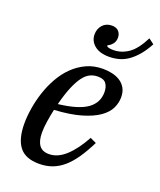

<svg xmlns="http://www.w3.org/2000/svg" viewBox="-140 -835 781 936"><g transform="rotate(20 250.0 -367.5)"><path d="M175 12Q104 12 72.5 -28.5Q41 -69 41 -149Q41 -186 48 -229Q55 -272 69 -314.5Q83 -357 105 -396Q127 -435 157 -464.5Q187 -494 225.5 -512Q264 -530 312 -530Q335 -530 358 -525Q381 -520 399.5 -508.5Q418 -497 429.5 -477.5Q441 -458 441 -429Q441 -401 428 -373Q415 -345 382 -321.5Q349 -298 293.5 -281.5Q238 -265 154 -260Q147 -228 142 -195.5Q137 -163 137 -136Q137 -94 153 -71.5Q169 -49 204 -49Q249 -49 290.5 -87Q332 -125 369 -193L401 -178Q377 -130 352.5 -94Q328 -58 301 -34.5Q274 -11 243 0.5Q212 12 175 12ZM162 -293Q265 -305 310.5 -337.5Q356 -370 356 -425Q356 -451 344 -468.5Q332 -486 300 -486Q278 -486 259 -476.5Q240 -467 223.5 -444.5Q207 -422 191.5 -385Q176 -348 162 -293ZM317 -595Q268 -595 241 -617.5Q214 -640 214 -674Q214 -703 232 -723Q250 -743 280 -743Q303 -743 315 -730Q327 -717 327 -697Q327 -677 315.5 -663.5Q304 -650 292 -646V-640Q297 -636 306 -634.5Q315 -633 326 -633Q367 -633 403.5 -658Q440 -683 472 -747L500 -726Q480 -689 458.5 -664Q437 -639 414.5 -623.5Q392 -608 367.5 -601.5Q343 -595 317 -595Z"/></g></svg>

Font: IBM Plex Serif Text
Style: Italic
Weight: 450
Italic angle: -14°
Designer: Mike Abbink, Paul van der Laan, Pieter van Rosmalen
Foundry: Bold Monday
Version: Version 3.001